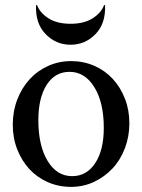

<svg xmlns="http://www.w3.org/2000/svg" viewBox="-20 -720 556 751"><path d="M258 -481Q307 -481 349 -462.5Q391 -444 421 -411.5Q451 -379 468.5 -334.5Q486 -290 486 -238Q486 -186 468.5 -140Q451 -94 420 -61Q389 -28 347.5 -8.5Q306 11 258 11Q209 11 167 -7.5Q125 -26 95 -58.5Q65 -91 47.5 -135.5Q30 -180 30 -232Q30 -285 47.5 -330.5Q65 -376 95.5 -409.5Q126 -443 168 -462Q210 -481 258 -481ZM252 -439Q195 -439 162.5 -388Q130 -337 130 -250Q130 -151 166 -91Q202 -31 262 -31Q319 -31 352.5 -82Q386 -133 386 -220Q386 -319 349 -379Q312 -439 252 -439ZM125 -700Q136 -670 169.5 -648.5Q203 -627 256 -627Q309 -627 342.5 -648.5Q376 -670 387 -700H391Q394 -628 353.5 -586.5Q313 -545 256 -545Q199 -545 158.5 -586.5Q118 -628 121 -700Z"/></svg>

Font: Redaction
Style: Regular
Weight: 400
Designer: Jeremy Mickel / Forest Young
Foundry: MCKL
Version: Version 2.001; Redaction